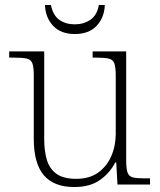

<svg xmlns="http://www.w3.org/2000/svg" viewBox="-20 -743 645 773"><path d="M279 10Q197 10 156.5 -37.5Q116 -85 116 -184V-439Q116 -472 110.5 -487.5Q105 -503 88 -507Q71 -511 38 -511H17V-536H158V-183Q158 -136 168.5 -100Q179 -64 207 -43.5Q235 -23 287 -23Q340 -23 375 -48Q410 -73 428 -114.5Q446 -156 446 -205V-438Q446 -472 440.5 -487.5Q435 -503 418 -507Q401 -511 368 -511H353V-536H488V-97Q488 -64 493.5 -48.5Q499 -33 514 -29Q529 -25 558 -25H584V0H453L448 -89H444Q422 -46 382 -18Q342 10 279 10ZM281 -606Q225 -606 194 -639Q163 -672 161 -723H185Q193 -682 218.5 -663.5Q244 -645 281 -645Q317 -645 344 -663.5Q371 -682 378 -723H402Q400 -672 369 -639Q338 -606 281 -606Z"/></svg>

Font: Noto Serif ExtraLight
Style: Regular
Weight: 200
Designer: Monotype Design Team
Foundry: Monotype Imaging Inc.
Version: Version 2.015; ttfautohint (v1.8.4.7-5d5b)